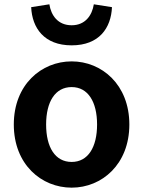

<svg xmlns="http://www.w3.org/2000/svg" viewBox="-20 -859 666 893"><path d="M313.3 13.8C453.3 13.8 581.6 -94.2 581.6 -279.9C581.6 -465.5 453.3 -573.5 313.3 -573.5C172.5 -573.5 44.2 -465.5 44.2 -279.9C44.2 -94.2 172.5 13.8 313.3 13.8ZM313.3 -105.8C236.4 -105.8 194.5 -174.2 194.5 -279.9C194.5 -385.2 236.4 -454 313.3 -454C389.4 -454 431.5 -385.2 431.5 -279.9C431.5 -174.2 389.4 -105.8 313.3 -105.8ZM313.3 -648.1C441.7 -648.1 496.5 -729.1 500.8 -825.7L416.4 -839C408.2 -787.5 376.6 -741.5 313.3 -741.5C249.2 -741.5 217.6 -787.5 209.6 -839L125 -825.7C129.3 -729.1 185.1 -648.1 313.3 -648.1Z"/></svg>

Font: Source Han Sans JP VF
Style: Regular
Weight: 250
Designer: Ryoko NISHIZUKA 西塚涼子 (kana, bopomofo & ideographs); Paul D. Hunt (Latin, Greek & Cyrillic); Sandoll Communications 산돌커뮤니
Foundry: Adobe
Version: Version 2.004;hotconv 1.0.118;makeotfexe 2.5.65603